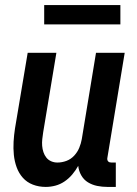

<svg xmlns="http://www.w3.org/2000/svg" viewBox="-20 -728 540 756"><path d="M160 8Q133 8 109.5 -1Q86 -10 70 -28Q54 -46 45.5 -69.5Q37 -93 34.5 -118.5Q32 -144 33.5 -170Q35 -196 39 -222L89 -520H202L150 -207Q148 -194 146.5 -180.5Q145 -167 146 -154Q147 -141 151 -129Q155 -117 162.5 -107.5Q170 -98 181.5 -93Q193 -88 206 -88Q224 -88 241.5 -94.5Q259 -101 272 -115Q285 -129 292 -146Q299 -163 302 -180L358 -520H471L403 -108Q402 -104 402.5 -100Q403 -96 405.5 -93Q408 -90 411.5 -89Q415 -88 419 -88H436V8H403Q382 8 362.5 4Q343 0 326.5 -10Q310 -20 300 -37.5Q290 -55 288 -75Q278 -57 264.5 -41Q251 -25 234 -13.5Q217 -2 198 3Q179 8 160 8ZM154 -632V-708H454V-632Z"/></svg>

Font: Iosevka Custom
Style: Bold Italic
Weight: 700
Italic angle: -9°
Designer: Belleve Invis
Foundry: Belleve Invis
Version: Version 30.3.1; ttfautohint (v1.8.3)